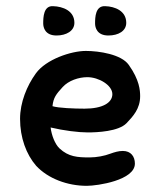

<svg xmlns="http://www.w3.org/2000/svg" viewBox="-20 -597 517 622"><path d="M152 -577C121 -579 120 -541 120 -521C120 -508 126 -482 163 -482C195 -482 221 -497 221 -523C221 -562 184 -576 152 -577ZM321 -577C289 -579 288 -541 288 -521C288 -508 294 -482 331 -482C364 -482 389 -497 389 -523C389 -562 352 -576 321 -577ZM45 -212C45 -151 65 -97 97 -60C136 -18 199 5 261 5C296 5 417 -13 417 -67C417 -90 404 -108 378 -108C364 -108 351 -104 337 -99C319 -92 293 -87 270 -87C231 -87 202 -89 173 -116C158 -130 147 -159 144 -184C186 -174 234 -168 264 -168C295 -168 364 -171 390 -198C411 -220 434 -245 434 -285C434 -304 432 -338 397 -387C373 -421 301 -432 258 -432C211 -432 129 -405 96 -359C67 -319 45 -265 45 -212ZM263 -347C300 -347 344 -321 344 -292C344 -264 312 -245 254 -245C220 -245 169 -247 150 -253C153 -281 162 -292 183 -315C202 -336 235 -347 263 -347Z"/></svg>

Font: Itim
Style: Regular
Weight: 400
Designer: CadsonDemak Team
Foundry: Pablo Impallari
Version: Version 1.002;PS 001.002;hotconv 1.0.88;makeotf.lib2.5.64775